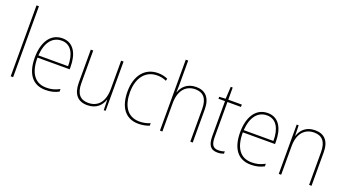

<svg xmlns="http://www.w3.org/2000/svg" viewBox="-55 -1341 3496 1933"><g transform="rotate(20 1693.0 -375.0)"><path d="M110 0V-760H84V0Z M445 -538C311 -538 247 -416 247 -261C247 -100 311 10 458 10C514 10 557 -1 599 -23V-51C547 -24 511 -15 458 -15C336 -15 272 -105 273 -269H618V-295C618 -427 569 -538 445 -538ZM445 -513C547 -513 593 -420 592 -293H274C284 -438 349 -513 445 -513Z M1101 -528H1075V-227C1075 -82 1007 -15 907 -15C823 -15 776 -65 776 -179V-528H750V-174C750 -53 803 10 906 10C1008 10 1056 -51 1076 -111H1078L1081 0H1101Z M1455 10C1500 10 1542 0 1570 -12V-38C1537 -24 1496 -15 1456 -15C1323 -15 1267 -121 1267 -260C1267 -416 1345 -513 1469 -513C1502 -513 1535 -507 1567 -492L1573 -516C1542 -530 1509 -538 1469 -538C1327 -538 1241 -429 1241 -259C1241 -101 1307 10 1455 10Z M1709 -495V-760H1683V0H1709V-301C1709 -446 1781 -513 1877 -513C1958 -513 2008 -466 2008 -351V0H2034V-353C2034 -478 1977 -538 1878 -538C1779 -538 1728 -478 1709 -420H1707C1708 -446 1709 -464 1709 -495Z M2301 -15C2240 -15 2223 -55 2223 -130V-503H2368V-528H2223V-658H2202L2195 -528L2127 -524V-503H2197V-130C2197 -42 2220 10 2301 10C2330 10 2349 5 2368 -2V-27C2350 -20 2328 -15 2301 -15Z M2645 -538C2511 -538 2447 -416 2447 -261C2447 -100 2511 10 2658 10C2714 10 2757 -1 2799 -23V-51C2747 -24 2711 -15 2658 -15C2536 -15 2472 -105 2473 -269H2818V-295C2818 -427 2769 -538 2645 -538ZM2645 -513C2747 -513 2793 -420 2792 -293H2474C2484 -438 2549 -513 2645 -513Z M3151 -538C3051 -538 3001 -477 2982 -416H2980L2977 -528H2956V0H2982V-305C2982 -446 3053 -513 3151 -513C3232 -513 3281 -465 3281 -352V0H3307V-357C3307 -481 3250 -538 3151 -538Z"/></g></svg>

Font: Noto Sans Devanagari SemiCondensed Thin
Style: Regular
Weight: 100
Width: 4
Designer: Jelle Bosma - Monotype Design Team
Foundry: Monotype Imaging Inc.
Version: Version 2.004